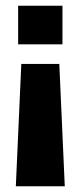

<svg xmlns="http://www.w3.org/2000/svg" viewBox="-20 -514 280 667"><path d="M43 -494H197V-360H43ZM186 -292 205 133H35L54 -292Z"/></svg>

Font: Blinker
Style: Bold
Weight: 700
Designer: Juergen Huber
Foundry: supertype
Version: Version 1.015;PS 1.15;hotconv 1.0.88;makeotf.lib2.5.647800; 